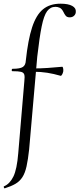

<svg xmlns="http://www.w3.org/2000/svg" viewBox="-39 -746 431 1041"><path d="M289 -726Q331 -726 352.5 -714Q374 -702 372 -682Q372 -670 363 -661Q354 -652 339 -652Q324 -652 317 -661Q310 -670 305 -681Q296 -699 284.5 -704Q273 -709 262 -709Q234 -709 216.5 -685.5Q199 -662 187 -603Q175 -544 163 -439L119 64Q113 119 105 155.5Q97 192 82.5 214.5Q68 237 45 250.5Q22 264 -13 275Q-16 276 -18 270.5Q-20 265 -17 264Q14 251 33.5 211.5Q53 172 60 84L93 -306Q96 -331 92.5 -342Q89 -353 75 -356.5Q61 -360 28 -360Q24 -360 24.5 -366.5Q25 -373 29 -373Q70 -373 85 -383Q100 -393 101 -418Q113 -530 135 -597.5Q157 -665 194 -695.5Q231 -726 289 -726ZM298 -384Q301 -385 303 -377Q305 -369 304 -359Q302 -349 297.5 -341.5Q293 -334 290 -335Q252 -346 217 -351.5Q182 -357 142 -357L144 -375Q182 -375 218.5 -377.5Q255 -380 298 -384Z"/></svg>

Font: Cormorant Garamond Light
Style: Regular
Weight: 400
Version: Version 4.001